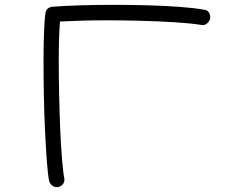

<svg xmlns="http://www.w3.org/2000/svg" viewBox="-20 -700 1040 794"><path d="M214 74Q203 74 194 65.5Q185 57 183 47Q178 23 174 -30Q170 -83 166.5 -153Q163 -223 161.5 -299Q160 -375 160 -444Q160 -513 162 -567Q164 -621 168 -645Q170 -659 178 -665Q186 -671 196 -672Q245 -676 312 -678Q379 -680 451 -680Q523 -680 593.5 -678Q664 -676 724 -671.5Q784 -667 823 -660Q837 -659 844 -648Q851 -637 849 -623Q846 -611 835.5 -602.5Q825 -594 812 -597Q767 -604 702 -608Q637 -612 563.5 -614Q490 -616 419 -616Q365 -616 315.5 -614.5Q266 -613 228 -611Q226 -588 224.5 -546.5Q223 -505 223 -452Q223 -386 224.5 -311.5Q226 -237 229 -166.5Q232 -96 236.5 -41.5Q241 13 246 37Q248 55 237.5 64.5Q227 74 214 74Z"/></svg>

Font: Hachi Maru Pop
Style: Regular
Weight: 400
Designer: Nontynet
Foundry: Nontynet
Version: Version 1.300